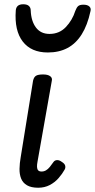

<svg xmlns="http://www.w3.org/2000/svg" viewBox="-20 -864 445 900"><path d="M159 16Q126 16 106.5 4.5Q87 -7 79 -27Q71 -47 71.5 -73Q72 -99 77 -127L135 -486Q139 -503 149 -509Q159 -515 182 -515Q204 -515 215 -507Q226 -499 223 -486L156 -107Q153 -92 153.5 -81.5Q154 -71 159 -65.5Q164 -60 175 -60Q186 -60 195.5 -65.5Q205 -71 213.5 -81.5Q222 -92 231 -105Q237 -113 247.5 -113.5Q258 -114 270 -105Q283 -97 285.5 -87.5Q288 -78 283 -69Q272 -49 254.5 -29Q237 -9 213 3.5Q189 16 159 16ZM204 -618Q126 -618 86.5 -669.5Q47 -721 54 -815Q55 -829 63.5 -836.5Q72 -844 89 -844Q107 -844 115.5 -836Q124 -828 124 -815Q126 -765 148.5 -735Q171 -705 212 -705Q258 -705 288.5 -737Q319 -769 333 -813Q339 -829 346.5 -835.5Q354 -842 371 -842Q390 -842 399 -833.5Q408 -825 404 -811Q390 -746 363 -703Q336 -660 296.5 -639Q257 -618 204 -618Z"/></svg>

Font: Playwrite ZA
Style: Regular
Weight: 400
Designer: Veronika Burian, José Scaglione
Foundry: TypeTogether
Version: Version 1.002